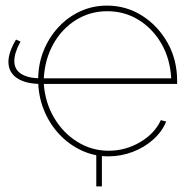

<svg xmlns="http://www.w3.org/2000/svg" viewBox="-20 -547 686 684"><path d="M323 117V0H343V117ZM10 -327Q10 -344 17 -364Q24 -384 37 -406L53 -399Q42 -379 36.5 -361.5Q31 -344 31 -330Q31 -299 56 -283.5Q81 -268 126 -268H143V-248H126Q72 -248 41 -268.5Q10 -289 10 -327ZM366 10Q315 10 269.5 -11.5Q224 -33 189.5 -70.5Q155 -108 135.5 -157.5Q116 -207 116 -263Q116 -318 135 -365.5Q154 -413 187.5 -449.5Q221 -486 265.5 -506.5Q310 -527 361 -527Q430 -527 486.5 -491Q543 -455 577 -394.5Q611 -334 611 -259Q611 -256 611 -253.5Q611 -251 611 -248H136Q141 -181 173 -127Q205 -73 256 -41.5Q307 -10 367 -10Q427 -10 479 -40.5Q531 -71 553 -119L572 -114Q558 -79 526.5 -50.5Q495 -22 453 -6Q411 10 366 10ZM136 -268H590Q586 -338 555 -391.5Q524 -445 474 -476Q424 -507 362 -507Q301 -507 251 -476Q201 -445 170.5 -391Q140 -337 136 -268Z"/></svg>

Font: Raleway Thin
Style: Regular
Weight: 100
Designer: Matt McInerney, Pablo Impallari, Rodrigo Fuenzalida
Foundry: Matt McInerney, Pablo Impallari, Rodrigo Fuenzalida
Version: Version 4.026